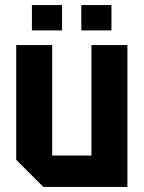

<svg xmlns="http://www.w3.org/2000/svg" viewBox="-20 -738 567 758"><path d="M483 -560V0H151L44 -107V-560H186V-124H341V-560ZM106 -618V-718H225V-618ZM301 -618V-718H420V-618Z"/></svg>

Font: Tektur SemiCondensed SemiBold
Style: Regular
Weight: 600
Width: 4
Designer: Adam Jagosz
Foundry: Adam Jagosz
Version: Version 1.005;gftools[0.9.30]